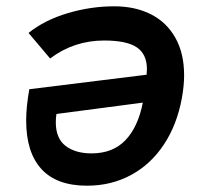

<svg xmlns="http://www.w3.org/2000/svg" viewBox="-20 -585 640 609"><path d="M564 -346Q564 -314 557 -274.5Q541.5 -189.5 500 -126.8Q458.5 -64 395.8 -30Q333 4 256 4Q159.5 4 111.2 -49Q63 -102 63 -202.5Q63 -246.5 73 -302L445 -348Q446 -360 446 -365.5Q446 -413 414 -434.8Q382 -456.5 310.5 -456.5Q214.5 -456.5 139 -399.5L70.5 -480.5Q121.5 -521.5 194.8 -543.2Q268 -565 342 -565Q408.5 -565 458.5 -539.8Q508.5 -514.5 536.2 -465.2Q564 -416 564 -346ZM157 -197Q157 -146 188 -122.2Q219 -98.5 270.5 -98.5Q338 -98.5 378 -140.5Q418 -182.5 433 -259.5L159 -223.5Q157 -211 157 -197Z"/></svg>

Font: JuliaMono
Style: Bold Italic
Weight: 700
Italic angle: -9°
Monospace: yes
Designer: cormullion
Foundry: corm
Version: Version 0.057; ttfautohint (v1.8.4)